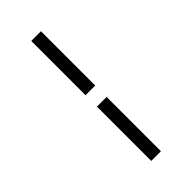

<svg xmlns="http://www.w3.org/2000/svg" viewBox="-297 -887 1093 1093"><g transform="rotate(-45 250.0 -340.0)"><path d="M211 -386V-823H289V-386ZM211 143V-294H289V143Z"/></g></svg>

Font: Iosevka Julsh Curly
Style: Regular
Weight: 400
Designer: Belleve Invis
Foundry: Belleve Invis
Version: Version 15.0.2; ttfautohint (v1.8.4)